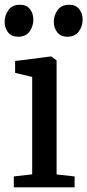

<svg xmlns="http://www.w3.org/2000/svg" viewBox="-27 -806 376 826"><path d="M32.5 0V-47L111.5 -56V-475L38 -492.5V-543.5L190.5 -563H194L216.5 -546V-55.5L294 -47V0ZM50.5 -648Q22.5 -648 7.8 -666.8Q-7 -685.5 -7 -712Q-7 -740.5 9.5 -763Q26 -785.5 58 -785.5H59Q87 -785.5 101.8 -766.8Q116.5 -748 116.5 -722Q116.5 -693 100.2 -670.5Q84 -648 51.5 -648ZM262 -648Q234.5 -648 219.5 -666.8Q204.5 -685.5 204.5 -712Q204.5 -740.5 221.2 -763Q238 -785.5 270 -785.5H271Q299 -785.5 313.8 -766.8Q328.5 -748 328.5 -722Q328.5 -693 312 -670.5Q295.5 -648 263 -648Z"/></svg>

Font: Merriweather 28pt
Style: Regular
Weight: 400
Version: Version 2.100